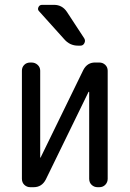

<svg xmlns="http://www.w3.org/2000/svg" viewBox="-20 -780 540 800"><path d="M205.1 -759.8Q239.3 -759.8 258.8 -730.5L331.1 -620.1Q336.9 -610.4 331.5 -600.1Q326.2 -589.8 315.4 -589.8H304.7Q270.5 -589.8 247.1 -617.2L142.6 -733.4Q135.7 -740.2 140.1 -750Q144.5 -759.8 155.3 -759.8ZM106.4 0Q91.8 0 81.5 -9.8Q71.3 -19.5 71.3 -35.2V-485.4Q71.3 -500 81.1 -509.8Q90.8 -519.5 106.4 -519.5H111.3Q126 -519.5 136.7 -509.8Q147.5 -500 147.5 -485.4V-124V-123Q149.4 -123 149.4 -124L327.1 -488.3Q343.8 -520.5 377.9 -519.5H393.6Q408.2 -519.5 418.5 -509.8Q428.7 -500 428.7 -485.4V-35.2Q428.7 -20.5 418.9 -10.3Q409.2 0 393.6 0H386.7Q372.1 0 361.8 -9.8Q351.6 -19.5 351.6 -35.2V-396.5Q351.6 -397.5 350.6 -397.5Q348.6 -397.5 348.6 -396.5L170.9 -32.2Q154.3 0 120.1 0Z"/></svg>

Font: Rounded-L Mgen+ 2m regular
Style: Regular
Weight: 400
Designer: [Source Han Sans]
Ryoko NISHIZUKA  (kana & ideographs); Paul D. Hunt (Latin, Greek & Cyrillic); Wenlong ZHANG  (bopomofo
Version: Version 1.059.20150602